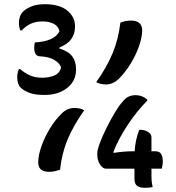

<svg xmlns="http://www.w3.org/2000/svg" viewBox="-20 -808 840 914"><path d="M438 -417Q488 -487 516 -554.5Q544 -622 553 -700Q565 -705 577 -707.5Q589 -710 604 -710Q657 -710 657 -662Q656 -628 641 -586Q626 -544 601 -503.5Q576 -463 544 -431Q516 -406 485 -406Q457 -406 438 -417ZM707 82Q694 86 669 86Q646 86 633 77Q620 68 620 41V-5H485Q469 -5 456 -25Q443 -45 443 -73V-77Q443 -95 456 -129Q469 -163 488 -201Q507 -239 527 -272.5Q547 -306 562 -322Q577 -341 592 -348Q607 -355 626 -355Q657 -355 681 -334V-329Q633 -281 589 -215Q545 -149 520 -85V-80Q569 -88 618 -88H621Q624 -142 643 -190H648Q670 -190 685.5 -179.5Q701 -169 701 -155V-88H718Q740 -88 747.5 -74.5Q755 -61 755 -39Q755 -29 753.5 -21Q752 -13 750 -5H701V28Q701 61 707 82ZM381 -283Q331 -213 302.5 -145.5Q274 -78 266 0Q253 4 241 7Q229 10 214 10Q160 10 162 -38Q163 -72 178 -114Q193 -156 218 -197Q243 -238 275 -269Q301 -294 334 -294Q362 -294 381 -283ZM337 -680Q337 -611 263 -582V-577Q306 -564 324 -539.5Q342 -515 342 -479V-476Q342 -423 300 -389.5Q258 -356 192 -356Q145 -356 119 -366.5Q93 -377 79 -390Q62 -407 62 -441Q62 -460 70 -479H76Q98 -460 123 -449Q148 -438 181 -438Q213 -438 238.5 -448.5Q264 -459 271 -487Q264 -507 239 -522.5Q214 -538 169 -540Q143 -541 143 -580Q143 -596 146 -606Q239 -611 263 -659Q259 -682 237 -694Q215 -706 183 -706Q151 -706 127.5 -695.5Q104 -685 83 -663H77Q70 -680 70 -698Q70 -713 74.5 -727.5Q79 -742 90 -753Q103 -766 128.5 -777Q154 -788 192 -788Q264 -788 300.5 -757.5Q337 -727 337 -685Z"/></svg>

Font: Recursive Sn Csl St Med
Style: Regular
Weight: 500
Version: Version 1.079;hotconv 1.0.112;makeotfexe 2.5.65598; ttfautoh